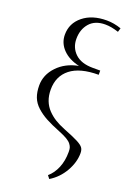

<svg xmlns="http://www.w3.org/2000/svg" viewBox="-191 -818 841 1194"><g transform="rotate(20 229.5 -221.5)"><path d="M41 -223.1Q41 -293.5 93.8 -349.1Q146.5 -404.8 231.9 -420.9Q163.1 -436.5 123 -477.5Q83 -518.6 83 -574.2Q83 -649.4 142.6 -697.8Q202.1 -746.1 298.8 -746.1Q346.7 -746.1 395 -729L387.2 -703.1Q338.4 -719.2 298.8 -719.2Q231 -719.2 195.1 -678Q159.2 -636.7 159.2 -574.2Q159.2 -515.6 199.7 -477.3Q240.2 -439 316.9 -439H366.2V-411.1Q243.2 -411.1 180.2 -361.6Q117.2 -312 117.2 -223.1Q117.2 -183.1 129.6 -150.6Q142.1 -118.2 165.3 -94Q188.5 -69.8 216.3 -52.7Q244.1 -35.6 280.8 -21Q349.1 5.9 377.9 21Q406.7 36.1 416.7 49.6Q426.8 63 426.8 85.9Q426.8 146 392.1 206.8Q357.4 267.6 298.8 303.2L283.2 283.2Q316.4 254.9 335.7 209Q355 163.1 355 104Q355 87.9 352.3 77.1Q349.6 66.4 340.1 53.7Q330.6 41 311 29.3Q291.5 17.6 259.8 4.9Q199.7 -19 162.4 -39.1Q125 -59.1 95.7 -85.7Q66.4 -112.3 53.7 -145.5Q41 -178.7 41 -223.1Z"/></g></svg>

Font: Dihjauti S
Style: Regular
Weight: 400
Designer: T. Christopher White
Version: Version 3.0.0